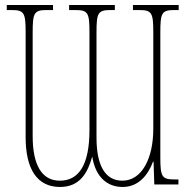

<svg xmlns="http://www.w3.org/2000/svg" viewBox="-20 -734 761 764"><path d="M219 10C301 10 330 -51 347 -111C360 -29 407 10 468 10C531 10 569 -37 589 -91H591L594 0H690V-20H674C624 -20 618 -31 618 -108V-606C618 -683 624 -694 674 -694H691V-714H509V-694H534C584 -694 590 -683 590 -606V-222C590 -103 544 -15 467 -15C397 -15 364 -78 364 -186V-606C364 -683 370 -694 420 -694H437V-714H255V-694H280C330 -694 336 -683 336 -606V-217C336 -80 295 -15 218 -15C145 -15 110 -80 110 -192V-606C110 -683 116 -694 166 -694H191V-714H7V-694H26C76 -694 82 -683 82 -606V-188C82 -62 127 10 219 10Z"/></svg>

Font: Noto Serif ExtraCondensed Thin
Style: Regular
Weight: 100
Width: 2
Designer: Monotype Design Team
Foundry: Monotype Imaging Inc.
Version: Version 2.013